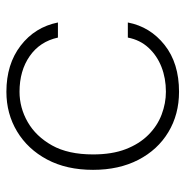

<svg xmlns="http://www.w3.org/2000/svg" viewBox="-10 -544 566 585"><g transform="rotate(-90 272.5 -251.0)"><path d="M286 12Q217 12 163 -20.5Q109 -53 78.5 -112Q48 -171 48 -250Q48 -331 79.5 -390Q111 -449 165 -481.5Q219 -514 286 -514Q370 -514 426.5 -470.5Q483 -427 497 -357H451Q439 -412 394.5 -443Q350 -474 286 -474Q237 -474 193.5 -449Q150 -424 122.5 -375Q95 -326 95 -250Q95 -192 111 -150.5Q127 -109 154.5 -81.5Q182 -54 216.5 -41Q251 -28 286 -28Q327 -28 361.5 -41.5Q396 -55 420 -81Q444 -107 451 -144H497Q484 -76 428.5 -32Q373 12 286 12Z"/></g></svg>

Font: DM Sans 16pt ExtraLight
Style: Regular
Weight: 250
Version: Version 4.004;gftools[0.9.30]